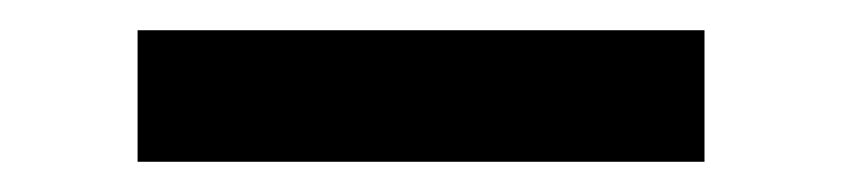

<svg xmlns="http://www.w3.org/2000/svg" viewBox="-20 -906 558 127"><path d="M446 -886V-799H71V-886Z"/></svg>

Font: BioRhyme
Style: Bold
Weight: 700
Designer: Aoife Mooney
Foundry: Aoife Mooney Type
Version: Version 1.600;gftools[0.9.33]